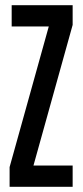

<svg xmlns="http://www.w3.org/2000/svg" viewBox="-20 -720 318 740"><path d="M25 -618H168L17 -76V0H260V-82H109L260 -624V-700H25Z"/></svg>

Font: Queering
Style: Regular
Weight: 400
Designer: Adam Naccarato
Foundry: adamnac
Version: Version 2.000;hotconv 1.0.109;makeotfexe 2.5.65596